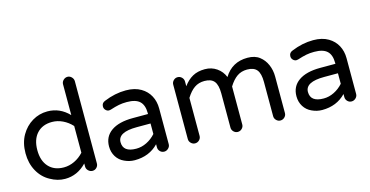

<svg xmlns="http://www.w3.org/2000/svg" viewBox="-74 -1069 2759 1430"><g transform="rotate(-15 1305.0 -354.0)"><path d="M169 -21Q112 -52 79 -112Q46 -172 46 -249Q46 -329 80 -388Q113 -445 166.5 -477Q220 -509 283 -509Q379 -509 449 -436V-673Q449 -692 463 -705.5Q477 -719 495 -719Q513 -719 526.5 -705Q540 -691 540 -673V-39Q540 -21 527 -7.5Q514 6 495 6Q477 6 463 -7.5Q449 -21 449 -39V-63Q378 11 283 11Q225 11 169 -21ZM296 -74Q338 -74 378 -93Q418 -112 449 -146V-352Q418 -386 378 -405Q338 -424 296 -424Q222 -424 179.5 -377.5Q137 -331 137 -249Q137 -167 179.5 -120.5Q222 -74 296 -74Z M741 -7Q703 -24 681.5 -58.5Q660 -93 660 -137Q660 -213 719 -254.5Q778 -296 886 -296H1003V-303Q1003 -365 972 -394Q941 -423 873 -423Q839 -423 811 -417.5Q783 -412 743 -399L730 -397Q716 -397 704.5 -408.5Q693 -420 693 -436Q693 -464 720 -474Q804 -509 888 -509Q957 -509 1004 -481Q1048 -455 1071 -412Q1094 -369 1094 -315V-39Q1094 -21 1080 -7.5Q1066 6 1048 6Q1029 6 1016 -7.5Q1003 -21 1003 -39V-63Q932 11 820 11Q779 11 741 -7ZM853 -69Q894 -69 933.5 -88.5Q973 -108 1003 -142V-223H897Q751 -223 751 -146Q751 -69 853 -69Z M1990 -320V-39Q1990 -21 1976.5 -7.5Q1963 6 1944 6Q1926 6 1912.5 -7.5Q1899 -21 1899 -39V-303Q1899 -368 1876 -396.5Q1853 -425 1801 -425Q1756 -425 1723 -402Q1690 -379 1661 -332V-39Q1661 -21 1647.5 -7.5Q1634 6 1615 6Q1597 6 1583.5 -7.5Q1570 -21 1570 -39V-303Q1570 -368 1547 -396.5Q1524 -425 1472 -425Q1427 -425 1394 -402Q1361 -379 1332 -332V-39Q1332 -21 1318.5 -7.5Q1305 6 1286 6Q1268 6 1254.5 -7.5Q1241 -21 1241 -39V-458Q1241 -477 1254.5 -490.5Q1268 -504 1286 -504Q1305 -504 1318.5 -490.5Q1332 -477 1332 -458V-422Q1363 -465 1402.5 -487Q1442 -509 1497 -509Q1549 -509 1588.5 -481.5Q1628 -454 1646 -409Q1707 -509 1826 -509Q1884 -509 1919 -481Q1953 -455 1971.5 -412.5Q1990 -370 1990 -320Z M2186 -7Q2148 -24 2126.5 -58.5Q2105 -93 2105 -137Q2105 -213 2164 -254.5Q2223 -296 2331 -296H2448V-303Q2448 -365 2417 -394Q2386 -423 2318 -423Q2284 -423 2256 -417.5Q2228 -412 2188 -399L2175 -397Q2161 -397 2149.5 -408.5Q2138 -420 2138 -436Q2138 -464 2165 -474Q2249 -509 2333 -509Q2402 -509 2449 -481Q2493 -455 2516 -412Q2539 -369 2539 -315V-39Q2539 -21 2525 -7.5Q2511 6 2493 6Q2474 6 2461 -7.5Q2448 -21 2448 -39V-63Q2377 11 2265 11Q2224 11 2186 -7ZM2298 -69Q2339 -69 2378.5 -88.5Q2418 -108 2448 -142V-223H2342Q2196 -223 2196 -146Q2196 -69 2298 -69Z"/></g></svg>

Font: 寒蝉全圆体
Style: Regular
Weight: 400
Designer: Warren2060
      Designed by Motoya company      

      [Varela Round]
      Joe Prince(Latin component); Avraham Cornf
Foundry: ChillType
Version: Version 3.200